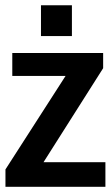

<svg xmlns="http://www.w3.org/2000/svg" viewBox="-20 -719 428 739"><path d="M137.7 -580.1V-698.7H256.8V-580.1ZM1 0V-66.9L232.4 -426.8H27.3V-515.1H377V-456.5L147.5 -94.7H385.7V0Z"/></svg>

Font: News Cycle
Style: Bold
Weight: 700
Version: Version 0.5.1